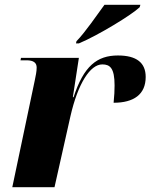

<svg xmlns="http://www.w3.org/2000/svg" viewBox="-20 -776 624 796"><path d="M297 -605 295 -596H307C388 -630 527 -715 559 -746L562 -756H413C382 -714 334 -643 297 -605ZM124 -442 31 0H206L272 -294C303 -430 354 -509 404 -509C436 -509 455 -494 455 -422C455 -402 454 -378 451 -350C534 -350 584 -384 584 -457C584 -516 546 -546 469 -546C382 -546 327 -502 285 -373H282L307 -536H67L65 -526H90C120 -526 132 -515 132 -496C132 -479 128 -462 124 -442Z"/></svg>

Font: Noto Serif Display ExtraBold
Style: Italic
Weight: 800
Italic angle: -12°
Designer: Monotype Design Team
Foundry: Monotype Imaging Inc.
Version: Version 2.009